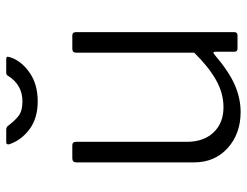

<svg xmlns="http://www.w3.org/2000/svg" viewBox="-108 -674 792 616"><g transform="rotate(-90 288.0 -366.0)"><path d="M427 -139V-518Q427 -530 440 -530H482Q493 -530 493 -518V-11Q493 0 483 0H440Q430 0 430 -10V-71Q430 -76 428 -77Q426 -78 421 -74Q366 -27 323 -8.5Q280 10 237 10Q167 10 121 -31.5Q75 -73 75 -140V-517Q75 -530 88 -530H130Q141 -530 141 -518V-162Q141 -109 171 -77Q201 -45 252 -45Q297 -45 339.5 -69Q382 -93 427 -139ZM413 -732Q403 -696 365 -668.5Q327 -641 271 -641Q216 -641 180.5 -668Q145 -695 133 -733V-736Q133 -742 139 -742H180Q189 -742 194 -734Q210 -713 225.5 -701.5Q241 -690 271 -690Q323 -690 352 -735Q354 -739 356.5 -740.5Q359 -742 363 -742H405Q411 -742 413 -740Q415 -738 413 -732Z"/></g></svg>

Font: Libre Franklin Light
Style: Regular
Weight: 300
Designer: Pablo Impallari, Rodrigo Fuenzalida
Foundry: Impallari Type
Version: Version 1.002; ttfautohint (v1.5)